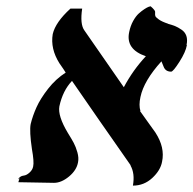

<svg xmlns="http://www.w3.org/2000/svg" viewBox="-20 -578 612 608"><path d="M511.2 -502.9Q525.4 -499 534.4 -495.4Q543.5 -491.7 554.7 -484.1Q565.9 -476.6 570.1 -464.4Q574.2 -452.1 570.8 -436L571.8 -435.1Q567.9 -413.1 548.1 -382.1Q528.3 -351.1 522 -351.1Q503.9 -351.1 498 -367.2Q492.2 -381.8 491.2 -383.8Q435.5 -322.3 424.8 -271Q418.9 -244.6 424.8 -226.1L422.9 -227.1Q430.7 -215.8 447.3 -192.9Q463.9 -169.9 472.2 -158.2Q502.9 -110.8 493.2 -65.9Q488.3 -38.6 462.2 -14.4Q436 9.8 400.9 9.8Q407.7 -28.8 393.1 -54.2H394Q291 -201.2 208 -321.8Q178.7 -291 168 -241.2Q162.6 -210.9 194.8 -157.2Q207 -137.7 213.6 -125.2Q220.2 -112.8 225.1 -95.5Q230 -78.1 227.1 -64Q222.7 -39.1 198.5 -19Q174.3 1 150.9 1L38.1 -1L42 -14.2L38.1 -9.8Q38.1 -13.7 43.5 -17.6Q48.8 -21.5 55.2 -22Q64 -22.9 73.5 -31.5Q83 -40 85 -50.8Q88.4 -65.4 81.1 -106Q72.8 -162.6 77.1 -185.1Q83.5 -211.4 95.7 -238.5Q107.9 -265.6 132.3 -296.9Q156.7 -328.1 188 -348.1Q183.1 -356.4 168 -377.9Q139.2 -423.8 147 -470.2Q155.8 -507.8 203.1 -550.8H240.2Q232.9 -501.5 247.1 -481.9L372.1 -301.8Q400.9 -356 441.9 -399.9Q377 -421.9 389.2 -477.1Q393.1 -496.1 401.6 -511.5Q410.2 -526.9 419.4 -535.2Q428.7 -543.5 437.3 -549.1Q445.8 -554.7 451.2 -556.6L457 -558.1Q460.4 -555.2 463.1 -552.5Q465.8 -549.8 467.3 -547.9Q468.8 -545.9 469.7 -544.7Q470.7 -543.5 470.9 -542.2Q471.2 -541 471.2 -540.3Q471.2 -539.6 471.2 -538.6Q471.2 -537.6 471.2 -537.1Q470.7 -531.2 471.9 -527.3Q473.1 -523.4 482.9 -516.4Q492.7 -509.3 512.2 -502.9Z"/></svg>

Font: Linear Smooth
Style: Bold Italic
Weight: 700
Designer: Philipp H. Poll, Flanker
Foundry: Philipp H. Poll, reworked by Flanker
Version: Version 1.061 | FøM Fix